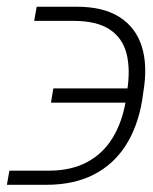

<svg xmlns="http://www.w3.org/2000/svg" viewBox="-60 -542 443 557"><path d="M-32.7 -46.9H81.5Q146.5 -46.9 192.9 -71.8Q239.3 -96.7 267.1 -142.6Q294.9 -188.5 305.2 -251.5L308.6 -276.4Q318.8 -340.8 307.1 -386.5Q295.4 -432.1 257.8 -456.8Q220.2 -481.4 153.8 -481.4H39.1L46.4 -522.5H160.6Q238.8 -522.9 286.4 -492.7Q334 -462.4 351.3 -407.2Q368.7 -352.1 356 -276.4L352.5 -251.5Q339.8 -174.8 304.4 -119.6Q269 -64.5 211.4 -35.2Q153.8 -5.9 74.7 -5.9H-40ZM87.9 -244.1 94.7 -285.6H340.3L333.5 -244.1Z"/></svg>

Font: Inter 28pt ExtraLight
Style: Italic
Weight: 250
Italic angle: -9.3988°
Designer: Rasmus Andersson
Foundry: rsms
Version: Version 4.001;git-66647c0bb